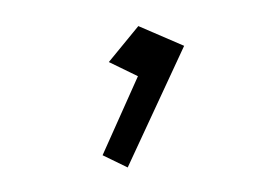

<svg xmlns="http://www.w3.org/2000/svg" viewBox="-29 -95 365 254"><g transform="rotate(-5 153.5 32.5)"><path d="M162.1 -60.1 119.1 -16.1 155.8 5.9 100.1 106 131.8 125 220.2 -28.8Z"/></g></svg>

Font: Comic Neue Angular Light
Style: Regular
Weight: 300
Designer: Craig Rozynski
Foundry: Craig Rozynski
Version: Version 2.003